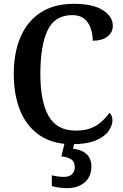

<svg xmlns="http://www.w3.org/2000/svg" viewBox="-20 -744 645 1004"><path d="M356 10Q256 10 188 -36Q120 -82 86 -164.5Q52 -247 52 -358Q52 -467 87 -549.5Q122 -632 192 -678Q262 -724 365 -724Q467 -724 518.5 -690.5Q570 -657 570 -609Q570 -575 542 -553Q514 -531 465 -531Q465 -563 455 -594Q445 -625 421.5 -645Q398 -665 358 -665Q266 -665 228.5 -584.5Q191 -504 191 -358Q191 -214 234 -137.5Q277 -61 377 -61Q424 -61 457 -74.5Q490 -88 513 -109.5Q536 -131 552 -154Q568 -141 568 -114Q568 -88 548 -59Q528 -30 481.5 -10Q435 10 356 10ZM329 240Q314 240 291 237Q268 234 251 229V173Q287 181 314 181Q340 181 355.5 168Q371 155 371 130Q371 101 351 88.5Q331 76 301 74L321 -9H371L362 34Q407 38 432.5 62Q458 86 458 126Q458 179 423 209.5Q388 240 329 240Z"/></svg>

Font: Noto Serif Myanmar SemiCondensed SemiBold
Style: Regular
Weight: 600
Width: 4
Designer: Ben Mitchell and the Monotype Design Team
Foundry: Monotype Imaging Inc.
Version: Version 2.106; ttfautohint (v1.8.4.7-5d5b)